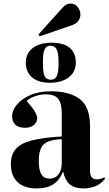

<svg xmlns="http://www.w3.org/2000/svg" viewBox="-20 -1045 615 1079"><path d="M185 14Q117 14 79 -21.5Q41 -57 41 -122Q41 -175 68 -207Q95 -239 157.5 -255.5Q220 -272 327 -278V-407Q327 -466 306.5 -490.5Q286 -515 238 -515Q209 -515 177.5 -504.5Q146 -494 130 -478Q167 -435 178 -414Q189 -393 189 -380Q189 -359 171 -343Q153 -327 120 -327Q83 -327 65.5 -345Q48 -363 48 -392Q48 -424 74.5 -456.5Q101 -489 150 -510.5Q199 -532 267 -532Q370 -532 428 -488.5Q486 -445 486 -335V-86Q486 -37 523 -37Q544 -37 566 -48L571 -41Q544 -8 512 3Q480 14 451 14Q397 14 370 -11Q343 -36 335 -82Q314 -31 278.5 -8.5Q243 14 185 14ZM258 -41Q290 -41 308.5 -65Q327 -89 327 -128V-263Q255 -260 226.5 -234.5Q198 -209 198 -140Q198 -88 213 -64.5Q228 -41 258 -41ZM260 -580Q195 -580 160 -610.5Q125 -641 125 -693Q125 -745 164 -775Q203 -805 269 -805Q338 -805 372 -776Q406 -747 406 -694Q406 -641 366.5 -610.5Q327 -580 260 -580ZM266 -597Q288 -597 298.5 -616.5Q309 -636 309 -693Q309 -750 297.5 -769Q286 -788 264 -788Q241 -788 231 -768Q221 -748 221 -693Q221 -635 231.5 -616Q242 -597 266 -597ZM203 -841 196 -851 329 -999Q342 -1014 353.5 -1019.5Q365 -1025 376 -1025Q402 -1025 417 -1005Q432 -985 432 -963Q432 -944 420.5 -928Q409 -912 381 -902Z"/></svg>

Font: Literata 72pt
Style: Bold
Weight: 700
Designer: Latin by Veronika Burian and Jose Scaglione. Greek by Irene Vlachou. Cyrillic by Vera Evstafieva.
Foundry: TypeTogether
Version: Version 3.002